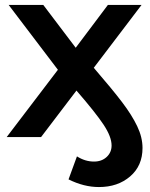

<svg xmlns="http://www.w3.org/2000/svg" viewBox="-20 -554 605 776"><path d="M556 44Q556 116 506 159Q456 202 380 202Q319 202 257 171L291 78Q324 99 360 99Q391 99 411 80.5Q431 62 431 34Q431 -1 399 -49.5Q367 -98 289 -188L146 0H7L214 -272L15 -534H155L286 -361L416 -534H552L359 -280Q434 -193 473.5 -141Q513 -89 534.5 -44Q556 1 556 44Z"/></svg>

Font: Montserrat Alternates SemiBold
Style: Regular
Weight: 600
Designer: Julieta Ulanovsky
Foundry: Julieta Ulanovsky
Version: Version 7.200